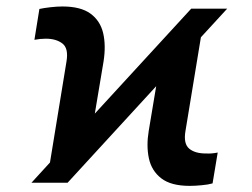

<svg xmlns="http://www.w3.org/2000/svg" viewBox="-20 -573 790 602"><path d="M78.6 0 136.7 -63.5 188.5 -380.4Q195.3 -421.4 175.8 -436.5Q156.2 -451.7 123.5 -451.7Q106.9 -451.7 87.9 -448.2L103.5 -544.9Q117.2 -547.9 137.9 -550.3Q158.7 -552.7 175.8 -552.7Q232.9 -552.7 263.7 -530.3Q294.4 -507.8 303.5 -469Q312.5 -430.2 304.7 -380.4L277.3 -216.8L579.6 -545.9H692.4L609.9 -456.1L561.5 -162.1Q554.7 -122.1 573.5 -106.7Q592.3 -91.3 627 -91.8Q634.3 -91.3 643.8 -92Q653.3 -92.8 662.6 -94.7L646.5 2Q633.3 5.9 612.1 7.8Q590.8 9.8 574.7 9.8Q516.1 9.8 485.6 -13.9Q455.1 -37.6 446.8 -76.7Q438.5 -115.7 446.3 -162.6L469.7 -302.7L191.9 0Z"/></svg>

Font: Inter Semi Bold
Style: Italic
Weight: 600
Italic angle: -9.39999°
Designer: Rasmus Andersson
Foundry: rsms
Version: Version 4.000;git-3c8e0fc